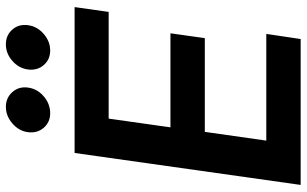

<svg xmlns="http://www.w3.org/2000/svg" viewBox="-210 -808 1018 637"><g transform="rotate(-90 298.5 -489.0)"><path d="M242 -831Q212 -831 193.5 -852.5Q175 -874 179 -905Q183 -935 208 -956.5Q233 -978 263 -978Q293 -978 312 -956.5Q331 -935 327 -905Q323 -874 298 -852.5Q273 -831 242 -831ZM387 -905Q391 -935 415.5 -956.5Q440 -978 470 -978Q501 -978 519.5 -956.5Q538 -935 534 -905Q530 -874 505 -852.5Q480 -831 450 -831Q420 -831 401.5 -852.5Q383 -874 387 -905ZM224 -637 195 -432H507L491 -318H180L151 -114H505L488 0H4L110 -750H594L578 -637Z"/></g></svg>

Font: Oakes Grotesk
Style: Bold Italic
Weight: 600
Italic angle: -8°
Designer: Samuel Oakes
Foundry: Samuel Oakes
Version: Version 1.000;PS 001.000;hotconv 1.0.88;makeotf.lib2.5.64775